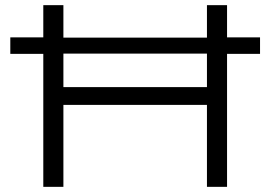

<svg xmlns="http://www.w3.org/2000/svg" viewBox="-20 -725 1049 745"><path d="M148 0V-516H20V-580H148V-705H226V-579H783V-705H861V-580H989V-516H861V0H783V-318H226V0ZM226 -387H783V-517H226Z"/></svg>

Font: Nunito Sans 7pt Expanded Light
Style: Regular
Weight: 300
Width: 7
Designer: Vernon Adams
Foundry: Vernon Adams
Version: Version 3.101;gftools[0.9.27]